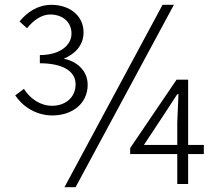

<svg xmlns="http://www.w3.org/2000/svg" viewBox="-20 -762 910 795"><path d="M197 -284C278 -284 343 -332 343 -411C343 -472 295 -509 244 -519C290 -538 326 -574 326 -628C326 -699 266 -742 193 -742C137 -742 92 -712 61 -673L92 -645C118 -678 153 -702 187 -702C242 -702 276 -669 276 -623C276 -575 229 -534 145 -534V-500C237 -500 293 -469 293 -413C293 -357 249 -324 196 -324C147 -324 105 -353 79 -394L43 -367C73 -322 128 -284 197 -284ZM247 13H293L700 -742H653ZM714 0H759V-124H824V-162H759V-432H711L519 -149V-124H714ZM714 -162H576L654 -280L714 -372H719L714 -255Z"/></svg>

Font: GenYoGothic2 TW L
Style: Regular
Weight: 300
Version: Version 2.100;PS 2.1;hotconv 16.6.51;makeotf.lib2.5.65220 DE